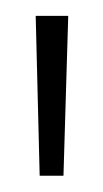

<svg xmlns="http://www.w3.org/2000/svg" viewBox="-20 -697 130 242"><path d="M25 -677H66L60 -475.5H30Z"/></svg>

Font: Karla ExtraLight
Style: Regular
Weight: 250
Designer: Jonathan Pinhorn
Version: Version 2.004;gftools[0.9.33]